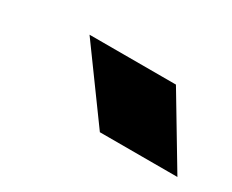

<svg xmlns="http://www.w3.org/2000/svg" viewBox="-41 -805 430 356"><g transform="rotate(30 174.0 -627.5)"><path d="M182 -554 75 -701H260L348 -554Z"/></g></svg>

Font: Figtree Light Black
Style: Italic
Weight: 900
Italic angle: -9.5°
Version: Version 2.000